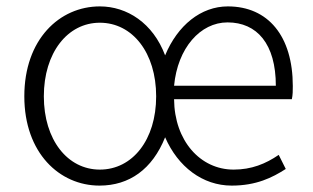

<svg xmlns="http://www.w3.org/2000/svg" viewBox="-20 -567 977 600"><path d="M291 13C384 13 456 -38 496 -138C536 -46 613 13 704 13C781 13 831 -12 873 -39L851 -83C810 -55 766 -37 710 -37C606 -37 525 -127 524 -257H892C895 -270 895 -284 895 -298C895 -454 818 -547 692 -547C608 -547 535 -488 496 -394C458 -495 377 -547 292 -547C166 -547 56 -444 56 -266C56 -89 166 13 291 13ZM292 -37C191 -37 117 -130 117 -266C117 -402 191 -496 292 -496C394 -496 468 -402 468 -266C468 -130 394 -37 292 -37ZM524 -299C535 -417 606 -497 691 -497C783 -497 842 -430 842 -299Z"/></svg>

Font: Noto Sans CJK JP Light
Style: Regular
Weight: 300
Designer: Ryoko NISHIZUKA (kana & ideographs); Paul D. Hunt (Latin, Greek & Cyrillic); Wenlong ZHANG (bopomofo); Sandoll Communica
Foundry: Adobe Systems Incorporated
Version: Version 1.004;PS 1.004;hotconv 1.0.82;makeotf.lib2.5.63406